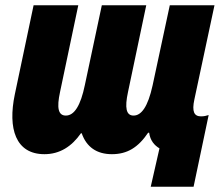

<svg xmlns="http://www.w3.org/2000/svg" viewBox="-20 -573 846 726"><path d="M550 133H712L769 -138C760 -135 751 -133 740 -133C714 -133 705 -151 715 -197L791 -553H622L557 -250C539 -168 514 -136 485 -136C457 -136 451 -165 464 -225L533 -553H365L301 -252C285 -174 261 -136 229 -136C200 -136 194 -165 207 -225L276 -553H107L36 -216C9 -87 39 10 148 10C206 10 251 -19 286 -69H289C307 -17 346 10 403 10C461 10 502 -15 540 -71H544C548 -42 563 -24 583 -12Z"/></svg>

Font: Noto Sans Condensed Black
Style: Italic
Weight: 900
Width: 3
Italic angle: -12°
Designer: Monotype Design Team
Foundry: Monotype Imaging Inc.
Version: Version 2.013